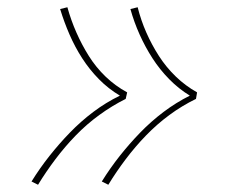

<svg xmlns="http://www.w3.org/2000/svg" viewBox="-20 -604 640 530"><path d="M279 -94 261 -103Q284 -140 310.5 -173.5Q337 -207 367 -238Q397 -269 431.5 -295Q466 -321 504 -340Q473 -359 447 -385.5Q421 -412 401 -443Q381 -474 365.5 -508.5Q350 -543 340 -579L360 -584Q369 -548 384 -514Q399 -480 419 -449Q439 -418 465.5 -392.5Q492 -367 524 -349L521 -331Q482 -312 447.5 -286.5Q413 -261 383 -230Q353 -199 327 -164.5Q301 -130 279 -94ZM85 -94 67 -103Q90 -140 116.5 -173.5Q143 -207 173 -238Q203 -269 237.5 -295Q272 -321 311 -340Q279 -359 253 -385.5Q227 -412 207 -443Q187 -474 172 -508.5Q157 -543 146 -579L166 -584Q176 -548 191 -514Q206 -480 225.5 -449Q245 -418 271.5 -392.5Q298 -367 331 -349L327 -331Q289 -312 254 -286.5Q219 -261 189 -230Q159 -199 133 -164.5Q107 -130 85 -94Z"/></svg>

Font: Iosevka Etoile Thin Oblique
Style: Regular
Weight: 100
Italic angle: -9°
Designer: Belleve Invis
Foundry: Belleve Invis
Version: Version 15.5.2; ttfautohint (v1.8.4)